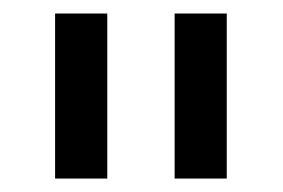

<svg xmlns="http://www.w3.org/2000/svg" viewBox="-20 -727 419 284"><path d="M138.7 -462.9H61.5V-707H138.7ZM315.4 -462.9H238.3V-707H315.4Z"/></svg>

Font: Pretendard JP Variable
Style: Regular
Weight: 400
Designer: Base glyphs from Inter by Rasmus Andersson; Hangul glyphs from Noto Sans CJK(Source Han Sans) by Jang Soo-young and Kang
Foundry: Kil Hyung-jin
Version: Version 1.307;Glyphs 3.2 (3192)